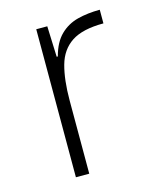

<svg xmlns="http://www.w3.org/2000/svg" viewBox="-86 -579 518 639"><g transform="rotate(-15 173.5 -259.0)"><path d="M97 0V-510H135L139 -404H143Q155 -450 180.5 -475Q206 -500 241 -509Q276 -518 318 -518V-471Q246 -471 208 -446Q170 -421 156.5 -372Q143 -323 143 -252V0Z"/></g></svg>

Font: Saira Thin ExtraLight
Style: Regular
Weight: 250
Version: Version 1.101